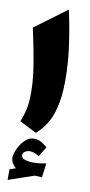

<svg xmlns="http://www.w3.org/2000/svg" viewBox="-122 -870 591 1257"><g transform="rotate(10 173.5 -242.0)"><path d="M92.3 165.5Q92.3 185.5 117.2 193.4Q142.1 201.2 175.8 201.2Q194.8 201.2 217.3 198.5Q239.7 195.8 257.8 192.4L245.6 286.1L197.3 283.7L26.9 342.3V271.5L66.9 257.8Q51.8 244.1 42.2 228Q32.7 211.9 32.7 192.4Q32.7 174.3 41.7 149.7Q50.8 125 66.9 101.3Q83 77.6 104.2 61.8Q125.5 45.9 149.9 45.9Q174.3 45.9 194.6 55.9Q214.8 65.9 240.7 87.4L200.7 153.8Q166 131.8 138.2 131.8Q123 131.8 107.7 140.6Q92.3 149.4 92.3 165.5ZM228.5 -825.7Q250.5 -723.1 262.9 -643.1Q275.4 -563 280.8 -496.1Q286.1 -429.2 286.1 -365.2Q286.1 -237.3 256.6 -146.5Q227.1 -55.7 155.3 6.8L42.5 -50.8Q60.1 -92.8 69.6 -136.7Q79.1 -180.7 79.1 -241.2Q79.1 -278.8 76.7 -315.9Q74.2 -353 67.6 -399.4Q61 -445.8 48.8 -510.7Q36.6 -575.7 16.6 -668.5Z"/></g></svg>

Font: Pinar-DS3-FD Black
Style: Regular
Weight: 900
Designer: Amin Abedi
Version: Version 3.000